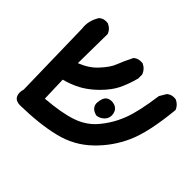

<svg xmlns="http://www.w3.org/2000/svg" viewBox="-126 -531 813 813"><g transform="rotate(45 280.5 -124.5)"><path d="M82 130.9Q73.2 130.9 65.9 128.9Q48.8 124.5 43.7 108.4Q38.6 92.3 44.9 72.8L37.1 -284.2Q31.2 -325.7 55.2 -365.2L56.2 -366.7L57.1 -367.7Q73.2 -381.3 97.2 -377.9L98.6 -377.4L99.6 -377Q120.6 -367.7 128.9 -347.7L129.9 -345.7V-343.8L127.9 -168.5Q176.3 -187.5 204.6 -218.8Q237.8 -254.4 247.6 -281.2Q258.8 -310.5 278.3 -349.1L279.3 -351.1L280.8 -352.1Q295.9 -364.7 320.3 -362.3H321.8L323.2 -361.3Q344.7 -352.1 354 -328.6L354.5 -327.1V-325.2V-303.7V-302.2L354 -301.3Q347.7 -278.3 340.6 -259Q333.5 -239.7 325.7 -223.6Q310.1 -191.4 275.9 -156.7Q264.6 -145 252.9 -135.3Q241.2 -125.5 229 -116.9Q216.8 -108.4 204.1 -101.6Q169.9 -83.5 131.8 -73.7L135.3 36.6Q228 29.3 283.7 10.3Q302.7 3.9 319.3 -5.4Q335.9 -14.6 350.3 -26.6Q364.7 -38.6 376.5 -53.7Q388.7 -68.4 399.2 -84.5Q409.7 -100.6 418.2 -117.4Q426.8 -134.3 433.6 -152.3Q454.6 -206.5 468.8 -311L469.2 -313L470.2 -314.5L485.8 -340.8L486.8 -342.3L487.8 -343.3Q503.9 -356.9 527.8 -353.5L529.3 -353L530.8 -352.5Q550.3 -343.3 559.6 -323.7L560.5 -320.8V-318.4Q545.9 -172.4 512.7 -99.1Q480 -25.4 420.9 31.2Q361.3 88.9 277.8 108.9Q195.8 128.9 82 130.9ZM338.9 -67.4Q321.3 -71.3 311.8 -82.3Q302.2 -93.3 303.7 -109.9Q306.2 -140.6 321.8 -150.4Q329.6 -155.3 339.1 -156Q348.6 -156.7 358.4 -153.8Q361.3 -152.8 364 -151.6Q366.7 -150.4 369.4 -148.7Q372.1 -147 374 -144.8Q376 -142.6 377.9 -140.4Q379.9 -138.2 381.1 -135.5Q382.3 -132.8 383.3 -129.6Q384.3 -126.5 385.3 -123.5Q389.6 -100.6 375 -84.5Q372.1 -82 369.1 -79.3Q366.2 -76.7 363 -74.7Q359.9 -72.8 356.4 -71.3Q353 -69.8 349.4 -68.8Q345.7 -67.9 341.8 -67.4H340.3Z"/></g></svg>

Font: NaikaiFont
Style: Bold
Weight: 700
Version: Version 1.89